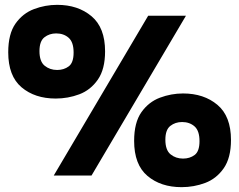

<svg xmlns="http://www.w3.org/2000/svg" viewBox="-20 -725 988 793"><path d="M210 -318Q124 -318 69 -364.5Q14 -411 14 -509Q14 -585 44 -627.5Q74 -670 120.5 -687.5Q167 -705 216 -705Q302 -705 358 -658Q414 -611 414 -513Q414 -439 384 -396Q354 -353 307.5 -335.5Q261 -318 210 -318ZM202 0 592 -660H748L358 0ZM216 -436Q244 -436 264 -451Q284 -466 284 -508Q284 -551 263.5 -569Q243 -587 212 -587Q184 -587 163.5 -571Q143 -555 143 -514Q143 -471 164.5 -453.5Q186 -436 216 -436ZM730 48Q644 48 589 1.5Q534 -45 534 -143Q534 -219 564 -261.5Q594 -304 640.5 -321.5Q687 -339 736 -339Q822 -339 878 -292Q934 -245 934 -147Q934 -73 904 -30Q874 13 827.5 30.5Q781 48 730 48ZM736 -70Q764 -70 784 -85Q804 -100 804 -142Q804 -185 783.5 -203Q763 -221 732 -221Q704 -221 683.5 -205Q663 -189 663 -148Q663 -105 684.5 -87.5Q706 -70 736 -70Z"/></svg>

Font: Bricolage Grotesque 48pt ExtraBold
Style: Regular
Weight: 800
Designer: Mathieu Triay
Foundry: Atelier Triay
Version: Version 1.000; ttfautohint (v1.8.4.7-5d5b);gftools[0.9.32]